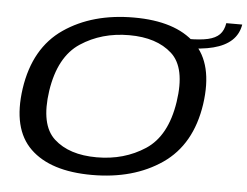

<svg xmlns="http://www.w3.org/2000/svg" viewBox="-50 -754 1059 822"><g transform="rotate(5 479.0 -343.0)"><path d="M373.5 5.5Q551.5 5.5 673.5 -78.2Q795.5 -162 821.5 -337.5Q846.5 -512.5 759.5 -597Q672.5 -681.5 494.5 -681.5Q316.5 -681.5 194.2 -597.8Q72 -514 46 -337.5Q21 -163 108 -78.8Q195 5.5 373.5 5.5ZM387 -71.5Q268.5 -71.5 203.5 -130.8Q138.5 -190 160 -337.5Q182.5 -486 272.5 -545.2Q362.5 -604.5 481 -604.5Q599 -604.5 664.5 -545.2Q730 -486 707.5 -337.5Q685 -189.5 595 -130.5Q505 -71.5 387 -71.5ZM731.5 -610.5 725.5 -571Q794.5 -571 844 -583.8Q893.5 -596.5 922.5 -623.2Q951.5 -650 958.5 -692H890Q885 -660.5 867.8 -643Q850.5 -625.5 817.8 -618Q785 -610.5 731.5 -610.5Z"/></g></svg>

Font: Anybody Expanded
Style: Italic
Weight: 400
Width: 7
Italic angle: -10°
Version: Version 1.113;gftools[0.9.25]